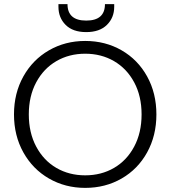

<svg xmlns="http://www.w3.org/2000/svg" viewBox="-20 -906 828 933"><path d="M535 -873Q535 -820 499.5 -785Q464 -750 399 -750Q334 -750 299 -785Q264 -820 264 -873V-886H308Q308 -806 399 -806Q490 -806 490 -886H535ZM394 7Q297 7 218 -38.5Q139 -84 93.5 -165.5Q48 -247 48 -350Q48 -453 93.5 -534.5Q139 -616 218 -661.5Q297 -707 394 -707Q492 -707 571 -661.5Q650 -616 695 -534.5Q740 -453 740 -350Q740 -247 695 -165.5Q650 -84 571 -38.5Q492 7 394 7ZM394 -54Q472 -54 534 -90Q596 -126 632 -193.5Q668 -261 668 -350Q668 -439 632 -506Q596 -573 534 -609Q472 -645 394 -645Q316 -645 254 -609Q192 -573 156 -506Q120 -439 120 -350Q120 -261 156 -193.5Q192 -126 254 -90Q316 -54 394 -54Z"/></svg>

Font: Fz Poppins Light
Style: Regular
Weight: 300
Designer: Ninad Kale (Devanagari), Jonny Pinhorn (Latin)
Foundry: Indian Type Foundry
Version: Vit hóa bi Vntype.Com & FontZin.Com